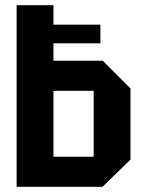

<svg xmlns="http://www.w3.org/2000/svg" viewBox="-20 -720 562 740"><path d="M44 0V-700H186V-625H367V-553H186V-486H376L483 -379V-105L375 0ZM186 -116H341V-370H186Z"/></svg>

Font: Tektur SemiCondensed SemiBold
Style: Regular
Weight: 600
Width: 4
Designer: Adam Jagosz
Foundry: Adam Jagosz
Version: Version 1.005;gftools[0.9.30]